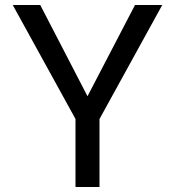

<svg xmlns="http://www.w3.org/2000/svg" viewBox="-20 -750 700 768"><path d="M330 -365 520 -730H629L378 -274V-2H282V-274L31 -730H141Z"/></svg>

Font: lipipragatuchhi
Style: Regular
Weight: 400
Designer: Abhinash Majhi
Version: Version 1.000